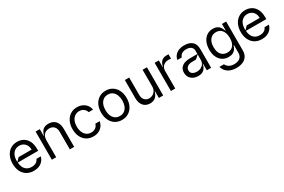

<svg xmlns="http://www.w3.org/2000/svg" viewBox="115 -1778 4764 3218"><g transform="rotate(-30 2496.5 -169.0)"><path d="M529.1 -244.3H134.2Q141.3 -153.4 185.5 -108.7Q229.8 -63.9 303.3 -63.9Q352.6 -63.9 387.3 -84.3Q421.9 -104.8 435.4 -142H520.6Q507.5 -93.4 477.3 -58.9Q447.1 -24.5 402.7 -6.6Q358.3 11.4 303.3 11.4Q225.5 11.4 168 -23.4Q110.4 -58.2 79.7 -121.6Q49 -185 49 -268.5Q49 -351.6 79.5 -416.2Q110.1 -480.8 165.8 -516.7Q221.6 -552.6 294.7 -552.6Q356.2 -552.6 409.1 -525.4Q462 -498.2 495.6 -437Q529.1 -375.7 529.1 -279.8ZM191.8 -316.8H443.9Q443.9 -362.9 425.2 -399.3Q406.6 -435.7 372.9 -456.5Q339.1 -477.3 294.7 -477.3Q244.7 -477.3 208.1 -452.4Q171.5 -427.6 152.2 -383Q132.8 -338.4 132.8 -280.9Q132.8 -263.5 133.5 -255.3Z M736.5 0H652.7V-545.5H733.7V-417.6H740.8Q759.2 -489.7 797.8 -521.1Q836.3 -552.6 899.9 -552.6Q956 -552.6 997.3 -529.8Q1038.7 -507.1 1061.6 -460.9Q1084.5 -414.8 1084.5 -346.6V0H1000.7V-340.9Q1000.7 -383.5 985.6 -414.1Q970.5 -444.6 942.3 -460.9Q914.1 -477.3 875.7 -477.3Q835.2 -477.3 803.6 -459.7Q772 -442.1 754.3 -408.4Q736.5 -374.6 736.5 -328.1Z M1208.1 -269.9Q1208.1 -352.3 1238.6 -416.5Q1269.2 -480.8 1324.9 -516.7Q1380.7 -552.6 1453.8 -552.6Q1510.7 -552.6 1557.2 -531.2Q1603.7 -509.9 1633.2 -471.2Q1662.6 -432.5 1669.7 -382.1H1585.9Q1579.2 -408 1562 -429.7Q1544.7 -451.3 1517.6 -464.3Q1490.4 -477.3 1455.3 -477.3Q1406.6 -477.3 1369.5 -451.9Q1332.4 -426.5 1312.1 -380.1Q1291.9 -333.8 1291.9 -272.7Q1291.9 -209.9 1311.8 -162.6Q1331.7 -115.4 1368.8 -89.7Q1405.9 -63.9 1455.3 -63.9Q1504.3 -63.9 1539.1 -89.1Q1573.9 -114.3 1585.9 -159.1H1669.7Q1662.3 -110.4 1634.1 -71.7Q1605.8 -33 1559.8 -10.8Q1513.8 11.4 1455.3 11.4Q1380 11.4 1323.9 -24.5Q1267.8 -60.4 1237.9 -124.3Q1208.1 -188.2 1208.1 -269.9Z M1762.1 -269.9Q1762.1 -354 1792.8 -418.1Q1823.5 -482.2 1879.6 -517.4Q1935.7 -552.6 2009.2 -552.6Q2082.4 -552.6 2138.3 -517.4Q2194.2 -482.2 2225.3 -418.1Q2256.4 -354 2256.4 -269.9Q2256.4 -186.4 2225.3 -122.5Q2194.2 -58.6 2138.1 -23.6Q2082 11.4 2009.2 11.4Q1935.7 11.4 1879.6 -23.6Q1823.5 -58.6 1792.8 -122.5Q1762.1 -186.4 1762.1 -269.9ZM2172.6 -269.9Q2172.2 -326.7 2154.3 -373.8Q2136.4 -420.8 2099.6 -449Q2062.9 -477.3 2009.2 -477.3Q1955.3 -477.3 1918.3 -449Q1881.4 -420.8 1863.5 -373.8Q1845.5 -326.7 1845.9 -269.9Q1845.5 -213.1 1863.5 -166.4Q1881.4 -119.7 1918.3 -91.8Q1955.3 -63.9 2009.2 -63.9Q2062.9 -63.9 2099.6 -91.8Q2136.4 -119.7 2154.3 -166.4Q2172.2 -213.1 2172.6 -269.9Z M2380 -198.9V-545.5H2463.8V-204.5Q2463.8 -165.5 2478.9 -135.8Q2494 -106.2 2521.1 -90Q2548.3 -73.9 2583.1 -73.9Q2616.1 -73.9 2648.6 -90.6Q2681.1 -107.2 2702.4 -141Q2723.7 -174.7 2723.7 -223V-545.5H2807.5V0H2723.7V-127.8H2718Q2698.5 -60 2658.2 -26.5Q2617.9 7.1 2556.1 7.1Q2503.9 7.1 2464.1 -15.8Q2424.4 -38.7 2402.2 -84.9Q2380 -131 2380 -198.9Z M2956.7 0V-545.5H3037.6V-416.9H3043.3Q3057.2 -488.3 3094.8 -521.1Q3132.5 -554 3185.4 -554Q3209.5 -554 3229.4 -552.6V-467.3Q3221.9 -469.1 3207.2 -471.1Q3192.5 -473 3178.3 -473Q3138.8 -473 3107.4 -456.5Q3076 -440 3058.2 -410.9Q3040.5 -381.7 3040.5 -345.2V0Z M3299 -154.8Q3299 -213.8 3329 -249.6Q3359 -285.5 3406.6 -300.4Q3454.2 -315.3 3510.7 -315.3H3651.3V-380.7Q3651.3 -409.4 3637.3 -431.6Q3623.2 -453.8 3595.3 -466.3Q3567.5 -478.7 3527 -478.7Q3486.5 -478.7 3460.2 -467.7Q3433.9 -456.7 3419.2 -438.7Q3404.5 -420.8 3394.2 -396.3H3309.7Q3320.7 -451.3 3353.5 -486.3Q3386.4 -521.3 3431.5 -536.9Q3476.6 -552.6 3527 -552.6Q3624.3 -552.6 3679.7 -506.4Q3735.1 -460.2 3735.1 -359.4V0H3651.3V-130.7H3647Q3633.5 -59.7 3594.1 -23.4Q3554.7 12.8 3485.1 12.8Q3432.5 12.8 3390.1 -7.1Q3347.7 -27 3323.3 -65Q3299 -103 3299 -154.8ZM3651.3 -197.4V-307.5L3583.8 -245.7H3506.4Q3472.3 -245.7 3444.1 -235.1Q3415.8 -224.4 3399.3 -202.9Q3382.8 -181.5 3382.8 -150.6Q3382.5 -108.3 3414.1 -85.4Q3445.7 -62.5 3497.9 -62.5Q3545.5 -62.5 3580.3 -81.5Q3615.1 -100.5 3633.2 -131.4Q3651.3 -162.3 3651.3 -197.4Z M3862.9 56.1H3950.3Q3967.7 94.5 4005.9 118.3Q4044 142 4104.4 142Q4149.5 142 4183.6 127.7Q4217.7 113.3 4237 83.6Q4256.4 54 4256.4 9.9V-136.4H4249.3Q4237.6 -99.4 4219.5 -71.9Q4201.3 -44.4 4167.8 -26.5Q4134.2 -8.5 4081.7 -8.5Q4017.4 -8.5 3966.8 -40.1Q3916.2 -71.7 3887.4 -132.1Q3858.7 -192.5 3858.7 -275.6Q3858.7 -358.3 3886.9 -421.2Q3915.1 -484 3966.1 -518.3Q4017 -552.6 4083.1 -552.6Q4135.3 -552.6 4169 -534.1Q4202.8 -515.6 4220.7 -487.7Q4238.6 -459.9 4250.7 -423.3H4259.2V-545.5H4340.2V15.6Q4340.2 83.5 4309.1 128.4Q4278.1 173.3 4225 194.6Q4171.9 215.9 4104.4 215.9Q4040.5 215.9 3990.6 196.6Q3940.7 177.2 3908.4 141.3Q3876.1 105.5 3862.9 56.1ZM4257.8 -277Q4257.5 -336.6 4239.5 -381.7Q4221.6 -426.8 4186.4 -452.1Q4151.3 -477.3 4101.6 -477.3Q4049.7 -477.3 4013.8 -450.8Q3978 -424.4 3960 -379.1Q3942.1 -333.8 3942.5 -277Q3942.1 -219.5 3960.2 -176Q3978.3 -132.5 4014.2 -108.1Q4050.1 -83.8 4101.6 -83.8Q4151.3 -83.8 4186.3 -106.9Q4221.2 -130 4239.3 -173.3Q4257.5 -216.6 4257.8 -277Z M4943.9 -244.3H4549Q4556.1 -153.4 4600.3 -108.7Q4644.5 -63.9 4718 -63.9Q4767.4 -63.9 4802 -84.3Q4836.6 -104.8 4850.1 -142H4935.4Q4922.2 -93.4 4892 -58.9Q4861.9 -24.5 4817.5 -6.6Q4773.1 11.4 4718 11.4Q4640.3 11.4 4582.7 -23.4Q4525.2 -58.2 4494.5 -121.6Q4463.8 -185 4463.8 -268.5Q4463.8 -351.6 4494.3 -416.2Q4524.9 -480.8 4580.6 -516.7Q4636.4 -552.6 4709.5 -552.6Q4771 -552.6 4823.9 -525.4Q4876.8 -498.2 4910.3 -437Q4943.9 -375.7 4943.9 -279.8ZM4606.5 -316.8H4858.7Q4858.7 -362.9 4840 -399.3Q4821.4 -435.7 4787.6 -456.5Q4753.9 -477.3 4709.5 -477.3Q4659.4 -477.3 4622.9 -452.4Q4586.3 -427.6 4566.9 -383Q4547.6 -338.4 4547.6 -280.9Q4547.6 -263.5 4548.3 -255.3Z"/></g></svg>

Font: Riot Sans
Style: Regular
Weight: 400
Designer: Rasmus Andersson
Foundry: rsms
Version: Version 4.001